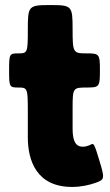

<svg xmlns="http://www.w3.org/2000/svg" viewBox="-20 -724 435 759"><path d="M53 -513C17 -513 16 -511 16 -446C16 -380 17 -378 53 -378C89 -378 90 -375 90 -280V-181C90 -90 124 15 265 15C302 15 334 7 357 -1C395 -14 394 -19 373 -89C352 -158 351 -159 338 -152C330 -148 319 -144 307 -144C279 -144 267 -167 267 -215V-297C267 -376 269 -378 321 -378C373 -378 375 -380 375 -446C375 -511 373 -513 321 -513C269 -513 267 -516 267 -609C267 -701 264 -704 179 -704C93 -704 90 -701 90 -609C90 -516 89 -513 53 -513Z"/></svg>

Font: Hussar Print
Style: Bold
Weight: 700
Foundry: Cannot Into Space Fonts
Version: Version 2.00